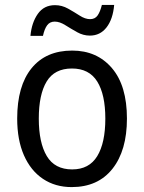

<svg xmlns="http://www.w3.org/2000/svg" viewBox="-20 -752 586 782"><path d="M497 -269Q497 -139 438 -64.5Q379 10 272 10Q205 10 155 -23.5Q105 -57 77.5 -119.5Q50 -182 50 -269Q50 -402 108.5 -474Q167 -546 274 -546Q375 -546 436 -474.5Q497 -403 497 -269ZM138 -269Q138 -171 170.5 -116.5Q203 -62 274 -62Q343 -62 376 -116Q409 -170 409 -269Q409 -367 376 -420Q343 -473 273 -473Q202 -473 170 -420Q138 -367 138 -269ZM104 -606Q109 -660 134 -695.5Q159 -731 204 -731Q232 -731 257 -717Q282 -703 304.5 -688.5Q327 -674 347 -674Q367 -674 377.5 -689Q388 -704 395 -732H445Q440 -674 414 -640.5Q388 -607 346 -607Q319 -607 294 -621Q269 -635 246 -649.5Q223 -664 203 -664Q183 -664 172 -649Q161 -634 155 -606Z"/></svg>

Font: Noto Sans Myanmar SemiCondensed
Style: Regular
Weight: 400
Width: 4
Designer: Monotype Design Team
Foundry: Monotype Imaging Inc.
Version: Version 2.107; ttfautohint (v1.8.4.7-5d5b)